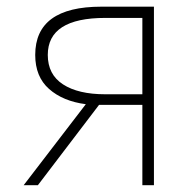

<svg xmlns="http://www.w3.org/2000/svg" viewBox="-20 -547 580 567"><path d="M400.4 -268.6V-494.1H291Q121.1 -494.1 121.1 -384.8Q121.1 -327.1 166 -297.9Q210.9 -268.6 291 -268.6ZM279.3 -527.3H434.6V0H400.4V-237.3H272.5L91.8 0H49.8L233.4 -239.3Q166 -248 125 -284.2Q84 -320.3 84 -384.8Q84 -527.3 279.3 -527.3Z"/></svg>

Font: Gen Shin Gothic ExtraLight
Style: Regular
Weight: 100
Designer: [Source Han Sans]
Ryoko NISHIZUKA  (kana & ideographs); Paul D. Hunt (Latin, Greek & Cyrillic); Wenlong ZHANG  (bopomofo
Version: Version 1.002.20150607